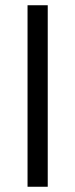

<svg xmlns="http://www.w3.org/2000/svg" viewBox="-20 -712 286 732"><path d="M162 0V-692H85V0Z"/></svg>

Font: Sunflower Light
Style: Regular
Weight: 300
Designer: JIKJI
Foundry: JIKJI
Version: Version 1.00